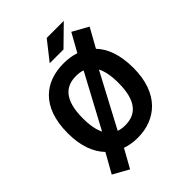

<svg xmlns="http://www.w3.org/2000/svg" viewBox="-299 -1100 1376 1376"><g transform="rotate(-45 389.0 -412.0)"><path d="M721.5 -365C721.5 -498 686 -591 628 -651.5L708.5 -796L589 -862.5L511.5 -723.5C474 -736 432.5 -742 389.5 -742C206.5 -742 57 -636.5 57 -365C57 -236.5 93.5 -143 153 -81L70.5 66L190 132.5L268 -7.5C305.5 5.5 346.5 12 389.5 12C572.5 12 721.5 -105.5 721.5 -365ZM209 -365C209 -553 283.5 -615 389.5 -615C413.5 -615 436 -612 456 -604.5L239.5 -201C220 -239.5 209 -293 209 -365ZM320.5 -812.5 433.5 -956H606.5L460 -812.5ZM322.5 -125.5 538 -531.5C558 -493 569.5 -438.5 569.5 -365C569.5 -177.5 495 -115 389.5 -115C365.5 -115 343 -118 322.5 -125.5Z"/></g></svg>

Font: Monaspace Neon Wide
Style: Bold
Weight: 700
Width: 7
Designer: Riley Cran & the Lettermatic Team
Foundry: Lettermatic
Version: Version 1.000 (Monaspace Neon)